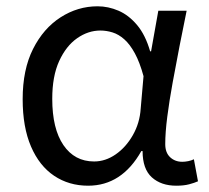

<svg xmlns="http://www.w3.org/2000/svg" viewBox="-20 -577 665 610"><path d="M260 13Q199 13 152 -18.5Q105 -50 78.5 -111.5Q52 -173 52 -262Q52 -356 85 -421.5Q118 -487 172.5 -522Q227 -557 290 -557Q324 -557 356.5 -543Q389 -529 415.5 -497.5Q442 -466 457 -414H460L483 -543H573Q562 -490 550.5 -431Q539 -372 528.5 -314.5Q518 -257 511.5 -206.5Q505 -156 505 -119Q505 -92 520.5 -77.5Q536 -63 559 -63Q568 -63 578 -65Q588 -67 596 -71L609 -1Q598 4 581 8.5Q564 13 540 13Q492 13 462.5 -13.5Q433 -40 433 -97H429Q367 13 260 13ZM279 -64Q315 -64 347.5 -86.5Q380 -109 402 -147.5Q424 -186 427 -232L436 -335Q424 -379 408.5 -407.5Q393 -436 375 -452Q357 -468 337.5 -474Q318 -480 299 -480Q260 -480 225 -455.5Q190 -431 168 -383Q146 -335 146 -263Q146 -168 181.5 -116Q217 -64 279 -64Z"/></svg>

Font: hindi15
Style: Regular
Weight: 400
Designer: Jelle Bosma - Monotype Design Team
Foundry: Monotype Imaging Inc.
Version: Version 2.006